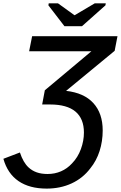

<svg xmlns="http://www.w3.org/2000/svg" viewBox="-58 -901 711 1129"><path d="M216.3 208Q115.2 208 50.8 163.8Q-13.7 119.6 -38.1 32.7L59.1 -4.4Q78.6 54.7 109.9 83.5Q130.9 103 158.2 112.5Q185.5 122.1 221.7 122.1Q264.2 122.1 300.5 106.4Q336.9 90.8 365.2 60.1Q399.9 24.4 417.7 -24.4Q435.5 -73.2 435.5 -121.6Q435.5 -203.1 385.7 -244.9Q335.9 -286.6 236.8 -286.6H189.9L205.6 -370.1L479.5 -599.6H113.3L130.9 -688H632.8L616.2 -602.1L330.6 -366.7Q436 -355 491 -294.7Q545.9 -234.4 545.9 -133.8Q545.9 -70.3 527.6 -12.9Q509.3 44.4 473.1 88.9Q429.2 147 363 177.5Q296.9 208 216.3 208ZM562 -869.6 424.3 -747.1H320.8L226.6 -869.6L228.5 -881.3H283.2L379.9 -811.5H380.9L499 -881.3H564Z"/></svg>

Font: Arimo Medium
Style: Italic
Weight: 500
Italic angle: -12°
Designer: Steve Matteson
Foundry: Monotype Imaging Inc.
Version: Version 1.33